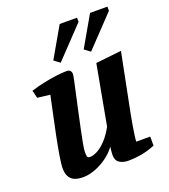

<svg xmlns="http://www.w3.org/2000/svg" viewBox="-138 -846 840 956"><g transform="rotate(-20 282.0 -368.5)"><path d="M139 10Q110 10 92 1.5Q74 -7 65.5 -24Q57 -41 57 -65Q57 -89 64.5 -134Q72 -179 83 -233.5Q94 -288 105.5 -340.5Q117 -393 125 -432L58 -440L48 -481Q79 -491 114.5 -498.5Q150 -506 183.5 -510.5Q217 -515 240 -515Q254 -515 260 -508Q266 -501 266 -490Q266 -485 260.5 -458Q255 -431 246 -391.5Q237 -352 227.5 -307Q218 -262 209 -220.5Q200 -179 194.5 -148Q189 -117 189 -105Q189 -89 191 -81Q193 -73 206 -73Q223 -73 246 -85.5Q269 -98 292.5 -123.5Q316 -149 336 -186L394 -502L530 -517L468 -205Q462 -175 457.5 -147Q453 -119 450 -98Q447 -77 447 -66H521V-18Q481 -2 446 4Q411 10 380 10Q350 10 331.5 -2.5Q313 -15 313 -43Q313 -47 313.5 -54.5Q314 -62 315 -71Q316 -80 317 -87Q297 -59 266.5 -37Q236 -15 202.5 -2.5Q169 10 139 10ZM389 -564 358 -587 450 -747H542V-725ZM228 -564 197 -587 289 -747H381V-725Z"/></g></svg>

Font: Manuale
Style: Bold Italic
Weight: 700
Italic angle: -11°
Version: Version 1.002